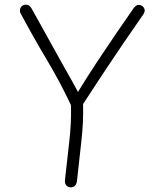

<svg xmlns="http://www.w3.org/2000/svg" viewBox="-20 -794 675 825"><path d="M71 -732Q64 -743 66 -753Q68 -763 75 -768.5Q82 -774 92 -774Q99 -774 105 -770Q111 -766 116 -757Q130 -732 152 -692.5Q174 -653 199 -607.5Q224 -562 248 -519.5Q272 -477 290 -445Q308 -413 315 -399Q358 -469 399 -531Q440 -593 479 -650Q518 -707 555 -760Q561 -767 565.5 -770Q570 -773 575 -773Q585 -773 592.5 -767Q600 -761 601.5 -752Q603 -743 595 -731Q551 -668 508 -605Q465 -542 422.5 -477.5Q380 -413 337 -347Q339 -267 329.5 -186.5Q320 -106 311 -19Q310 -5 303 3Q296 11 284 11Q273 11 265.5 3Q258 -5 259 -19Q268 -105 277.5 -184.5Q287 -264 285 -342Q238 -442 181 -537.5Q124 -633 71 -732Z"/></svg>

Font: Playpen Sans ExtraLight
Style: Regular
Weight: 250
Designer: Laura Meseguer, Veronika Burian, José Scaglione
Foundry: TypeTogether
Version: Version 1.001